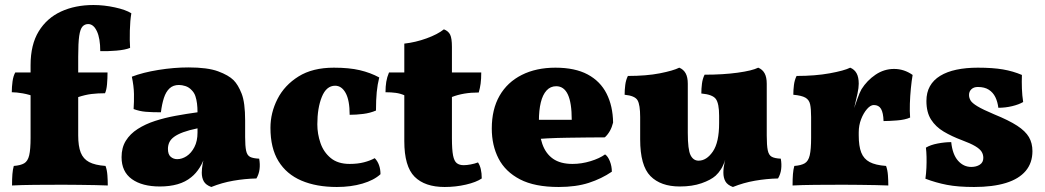

<svg xmlns="http://www.w3.org/2000/svg" viewBox="-20 -737 4169 766"><path d="M409 -448Q409 -424 407 -401Q405 -378 399 -365Q370 -365 345 -362Q320 -359 290 -349V-448ZM102 -477Q102 -559 134.5 -612Q167 -665 223.5 -691Q280 -717 353 -717Q395 -717 438.5 -707.5Q482 -698 504 -684Q499 -655 498 -614.5Q497 -574 499 -546Q480 -538 444 -535Q408 -532 380 -533Q380 -584 366.5 -612.5Q353 -641 332 -641Q318 -641 309 -631Q300 -621 296 -593.5Q292 -566 292 -511V-132H102ZM128 -448V-348Q97 -360 71 -364.5Q45 -369 27 -369Q27 -390 30 -412Q33 -434 41 -448ZM292 -197Q292 -154 302 -128.5Q312 -103 335.5 -90.5Q359 -78 401 -75Q407 -59 408.5 -37.5Q410 -16 410 3Q391 2 360.5 1.5Q330 1 296 0.5Q262 0 230 0Q176 0 119.5 0.5Q63 1 28 3Q28 -24 29.5 -42.5Q31 -61 35 -75Q62 -77 76.5 -85.5Q91 -94 96.5 -117.5Q102 -141 102 -187V-227H292Z M823 9Q801 1 793 -13.5Q785 -28 785 -48Q785 -63 788.5 -83.5Q792 -104 799 -123L803 -129Q792 -93 777 -69Q762 -45 743 -30Q720 -11 688.5 -2Q657 7 618 7Q547 7 506 -22.5Q465 -52 465 -110Q465 -148 482 -175.5Q499 -203 529.5 -222.5Q560 -242 598.5 -254.5Q637 -267 680.5 -275Q724 -283 768 -289Q768 -308 766 -324Q764 -340 759.5 -353.5Q755 -367 745 -377Q734 -389 720 -393.5Q706 -398 694 -398Q671 -398 656.5 -384.5Q642 -371 634 -346.5Q626 -322 622 -289Q587 -289 562 -291Q537 -293 513 -302Q515 -331 514.5 -362Q514 -393 506 -431Q550 -448 612 -458Q674 -468 732 -468Q808 -468 850 -452.5Q892 -437 912 -417Q930 -399 944 -363.5Q958 -328 958 -256V-190Q958 -154 962 -135.5Q966 -117 978 -111Q990 -105 1014 -104Q1018 -82 1015.5 -62Q1013 -42 1003 -25Q957 -24 911 -16Q865 -8 823 9ZM687 -102Q706 -102 724.5 -114Q743 -126 755.5 -150Q768 -174 768 -208V-225Q734 -218 711 -209.5Q688 -201 674.5 -191Q661 -181 655.5 -169Q650 -157 650 -143Q650 -121 661 -111.5Q672 -102 687 -102Z M1498 -42Q1472 -18 1426 -4.5Q1380 9 1324 9Q1242 9 1182.5 -16.5Q1123 -42 1091 -94Q1059 -146 1059 -227Q1059 -287 1087 -342Q1115 -397 1171 -432Q1227 -467 1312 -467Q1373 -467 1415.5 -457Q1458 -447 1493 -428Q1486 -400 1483 -369.5Q1480 -339 1480 -296Q1457 -286 1429 -282.5Q1401 -279 1375 -279Q1375 -337 1359 -366Q1343 -395 1317 -395Q1282 -395 1264 -350.5Q1246 -306 1246 -241Q1246 -203 1258.5 -166.5Q1271 -130 1299.5 -106.5Q1328 -83 1375 -83Q1407 -83 1432 -89.5Q1457 -96 1475 -106Q1486 -95 1492 -78.5Q1498 -62 1498 -42Z M1754 9Q1675 9 1634 -32Q1593 -73 1593 -174V-357Q1577 -364 1559 -366.5Q1541 -369 1518 -369Q1518 -392 1521 -410.5Q1524 -429 1532 -448H1593V-563Q1638 -568 1682 -584Q1726 -600 1751 -620Q1769 -613 1776 -598.5Q1783 -584 1783 -550V-448H1900Q1900 -422 1897.5 -403.5Q1895 -385 1890 -368Q1859 -368 1832.5 -363.5Q1806 -359 1783 -350V-186Q1783 -140 1787.5 -117Q1792 -94 1802.5 -86Q1813 -78 1830 -78Q1842 -78 1858 -81Q1874 -84 1887 -89Q1902 -67 1902 -25Q1880 -10 1839 -0.5Q1798 9 1754 9Z M2209 9Q2113 9 2054.5 -21.5Q1996 -52 1969 -104.5Q1942 -157 1942 -224Q1942 -301 1973 -355Q2004 -409 2061.5 -438Q2119 -467 2196 -467Q2274 -467 2324.5 -440Q2375 -413 2400 -363.5Q2425 -314 2426 -248Q2417 -211 2393 -189Q2360 -189 2322 -188.5Q2284 -188 2244 -187.5Q2204 -187 2164 -185Q2124 -183 2087 -180V-259H2261Q2261 -327 2245.5 -360Q2230 -393 2199 -393Q2176 -393 2160.5 -376Q2145 -359 2137.5 -328Q2130 -297 2130 -255Q2130 -202 2143.5 -163Q2157 -124 2186.5 -103.5Q2216 -83 2264 -83Q2300 -83 2336 -94Q2372 -105 2394 -121Q2405 -114 2413 -94Q2421 -74 2421 -52Q2380 -24 2329 -7.5Q2278 9 2209 9Z M2692 7Q2616 7 2575 -34.5Q2534 -76 2534 -181V-270Q2534 -319 2523.5 -337Q2513 -355 2472 -359Q2472 -378 2474.5 -398Q2477 -418 2485 -434Q2559 -434 2612.5 -444.5Q2666 -455 2690 -467Q2707 -460 2715.5 -444.5Q2724 -429 2724 -403V-207Q2724 -140 2735 -118Q2746 -96 2767 -96Q2799 -96 2824 -132.5Q2849 -169 2849 -246V-275Q2849 -324 2836 -342Q2823 -360 2778 -364Q2778 -383 2780.5 -403Q2783 -423 2791 -439Q2865 -439 2923 -447Q2981 -455 3005 -467Q3022 -460 3030.5 -444.5Q3039 -429 3039 -403V-134L2873 -99Q2866 -77 2856.5 -62Q2847 -47 2835 -36Q2816 -19 2779 -6Q2742 7 2692 7ZM2904 9Q2882 1 2874 -13.5Q2866 -28 2866 -48Q2866 -68 2871 -90.5Q2876 -113 2881 -124L3039 -196Q3039 -157 3043 -137.5Q3047 -118 3059 -111.5Q3071 -105 3095 -104Q3099 -82 3096.5 -62Q3094 -42 3084 -25Q3038 -24 2992 -16Q2946 -8 2904 9Z M3406 -197Q3406 -154 3416 -128.5Q3426 -103 3449.5 -90.5Q3473 -78 3515 -75Q3521 -59 3522.5 -37.5Q3524 -16 3524 3Q3505 2 3474.5 1.5Q3444 1 3410 0.5Q3376 0 3344 0Q3290 0 3233.5 0.5Q3177 1 3142 3Q3142 -24 3143.5 -42.5Q3145 -61 3149 -75Q3176 -77 3190.5 -85.5Q3205 -94 3210.5 -117.5Q3216 -141 3216 -187V-227H3406ZM3406 -296V-204H3216V-312L3406 -403Q3406 -387 3401 -363.5Q3396 -340 3386 -298ZM3384 -295Q3390 -313 3400 -341Q3410 -369 3417 -381Q3439 -416 3473 -439Q3507 -462 3547 -462Q3587 -462 3621 -438Q3617 -415 3614 -384.5Q3611 -354 3610 -323.5Q3609 -293 3611 -268Q3591 -259 3558.5 -256.5Q3526 -254 3505 -254Q3504 -287 3495 -302.5Q3486 -318 3466 -318Q3453 -318 3439 -302Q3425 -286 3415.5 -261.5Q3406 -237 3406 -209ZM3216 -204V-270Q3216 -303 3212 -321Q3208 -339 3193 -347.5Q3178 -356 3145 -359Q3145 -378 3147.5 -398Q3150 -418 3158 -434Q3232 -434 3290 -444.5Q3348 -455 3372 -467Q3389 -460 3397.5 -444.5Q3406 -429 3406 -403Z M4057 -438Q4056 -411 4057 -383.5Q4058 -356 4062 -330Q4045 -320 4018 -313.5Q3991 -307 3963 -307Q3960 -331 3951 -349.5Q3942 -368 3925 -379Q3908 -390 3881 -390Q3865 -390 3855.5 -381Q3846 -372 3846 -358Q3846 -347 3852 -336.5Q3858 -326 3879.5 -313Q3901 -300 3946 -281Q4005 -257 4038 -235.5Q4071 -214 4085 -190Q4099 -166 4099 -134Q4099 -87 4072 -55Q4045 -23 3993 -7Q3941 9 3866 9Q3802 9 3758 0.5Q3714 -8 3672 -24Q3675 -45 3676 -67.5Q3677 -90 3676.5 -111Q3676 -132 3674 -148Q3692 -159 3721 -164.5Q3750 -170 3775 -170Q3780 -121 3802 -96Q3824 -71 3855 -71Q3875 -71 3889 -80Q3903 -89 3903 -107Q3903 -121 3896 -132Q3889 -143 3870.5 -154Q3852 -165 3817 -178Q3777 -193 3745 -212Q3713 -231 3694.5 -260Q3676 -289 3676 -334Q3676 -368 3690 -393Q3704 -418 3731 -434.5Q3758 -451 3796 -459Q3834 -467 3881 -467Q3941 -467 3981.5 -460Q4022 -453 4057 -438Z"/></svg>

Font: Vollkorn Black
Style: Regular
Weight: 900
Designer: Friedrich Althausen
Foundry: Friedrich Althausen
Version: Version 5.000